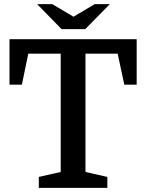

<svg xmlns="http://www.w3.org/2000/svg" viewBox="-20 -910 709 930"><path d="M26 -720H642V-500H582L550 -650H394V-77L500 -53V0H168V-53L274 -77V-650H117L86 -500H26ZM393 -769 512 -890H439L336 -829L233 -890H160L278 -769Z"/></svg>

Font: Domine SemiBold
Style: Regular
Weight: 600
Designer: Pablo Impallari, Rodrigo Fuenzalida, Brenda Gallo
Foundry: Pablo Impallari, Rodrigo Fuenzalida, Brenda Gallo
Version: Version 2.000